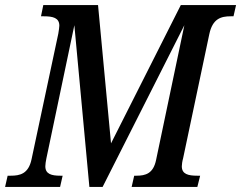

<svg xmlns="http://www.w3.org/2000/svg" viewBox="-39 -734 947 754"><path d="M-19 0H197L207 -44H198C164 -44 139 -50 139 -81C139 -88 141 -102 143 -111L253 -635L312 0H364L685 -635L574 -106C563 -52 532 -44 497 -44H488L478 0H736L747 -44H736C700 -44 675 -50 675 -81C675 -88 677 -102 680 -112L783 -600C796 -661 829 -670 867 -670H878L888 -714H671L397 -171L346 -714H131L122 -670H133C169 -670 194 -664 194 -633C194 -625 192 -617 190 -602L85 -109C73 -51 39 -44 3 -44H-9Z"/></svg>

Font: Noto Serif Condensed Medium
Style: Italic
Weight: 500
Width: 3
Italic angle: -12°
Designer: Monotype Design Team
Foundry: Monotype Imaging Inc.
Version: Version 2.013